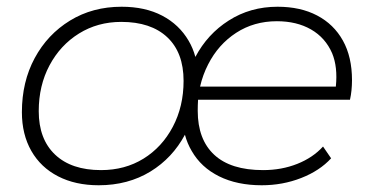

<svg xmlns="http://www.w3.org/2000/svg" viewBox="-20 -546 1111 570"><path d="M273 4Q204 4 152.5 -22.5Q101 -49 73 -98Q45 -147 45 -213Q45 -303 83 -373.5Q121 -444 188 -485Q255 -526 341 -526Q411 -526 461.5 -499.5Q512 -473 540 -425Q553 -403 560 -377Q596 -445 659 -485Q723 -526 804 -526Q872 -526 921.5 -500Q971 -474 998 -425.5Q1025 -377 1025 -308Q1025 -293 1023.5 -278Q1022 -263 1019 -250H568Q567 -234 567 -217Q567 -132 616 -86.5Q665 -41 761 -41Q816 -41 862.5 -59.5Q909 -78 939 -111L963 -76Q929 -39 874 -17.5Q819 4 757 4Q684 4 630.5 -22.5Q577 -49 549 -98Q536 -120 529 -146Q492 -77 427 -37Q360 4 273 4ZM280 -41Q351 -41 406 -75Q461 -109 493 -169.5Q525 -230 525 -306Q525 -390 476.5 -435.5Q428 -481 340 -481Q270 -481 214.5 -446.5Q159 -412 127 -352Q95 -292 95 -216Q95 -133 143.5 -87Q192 -41 280 -41ZM574 -289H977Q983 -347 966 -388Q946 -434 903.5 -458.5Q861 -483 802 -483Q734 -483 681 -448.5Q628 -414 598 -355Q582 -324 574 -289Z"/></svg>

Font: Montserrat Thin Light
Style: Italic
Weight: 300
Italic angle: -11.3°
Version: Version 9.000